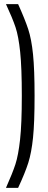

<svg xmlns="http://www.w3.org/2000/svg" viewBox="-20 -763 234 933"><path d="M86 -297Q86 -434 78 -510.5Q70 -587 55.5 -630.5Q41 -674 9 -743H68Q101 -670 117 -621.5Q133 -573 140.5 -499Q148 -425 148 -297Q148 -167 140.5 -94Q133 -21 117.5 28Q102 77 68 150H9Q41 78 55 35Q69 -8 77.5 -84.5Q86 -161 86 -297Z"/></svg>

Font: Saira Ultra Condensed
Style: Regular
Weight: 400
Width: 1
Designer: Hector Gatti with collaboration of the Omnibus-Type team
Foundry: Omnibus-Type
Version: Version 1.001; ttfautohint (v1.8)